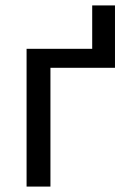

<svg xmlns="http://www.w3.org/2000/svg" viewBox="-20 -688 457 708"><path d="M166 -438V0H78V-508H320V-668H404V-438Z"/></svg>

Font: CST
Style: Regular
Weight: 400
Version: Version 1.00